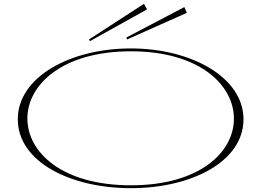

<svg xmlns="http://www.w3.org/2000/svg" viewBox="-20 -968 1365 1003"><path d="M664 15C979 15 1252 -123 1252 -345C1252 -564 979 -715 664 -715C347 -715 73 -566 73 -345C73 -123 347 15 664 15ZM664 0C302 0 123 -174 123 -349C123 -524 304 -700 664 -700C1022 -700 1202 -524 1202 -348C1202 -174 1024 0 664 0ZM748 -919 732 -948 445 -762 450 -753ZM956 -901 943 -931 640 -772 644 -762Z"/></svg>

Font: Sprat Extended Thin
Style: Regular
Weight: 100
Width: 9
Designer: Ethan Nakache
Foundry: Collletttivo
Version: Version 2.000;Glyphs 3.2 (3217)